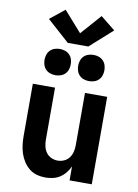

<svg xmlns="http://www.w3.org/2000/svg" viewBox="-104 -1048 809 1124"><g transform="rotate(10 300.0 -486.0)"><path d="M246 8Q220 8 194.5 1Q169 -6 149 -22.5Q129 -39 115 -61Q101 -83 93 -107.5Q85 -132 82 -158Q79 -184 79 -210V-520H211V-210Q211 -190 215.5 -170.5Q220 -151 231.5 -135Q243 -119 261.5 -110.5Q280 -102 300 -102Q320 -102 338.5 -110.5Q357 -119 368.5 -135Q380 -151 384.5 -170.5Q389 -190 389 -210V-520H521V0H389V-83Q379 -62 365 -44.5Q351 -27 332 -14.5Q313 -2 290.5 3Q268 8 246 8ZM400 -592Q384 -592 369 -597Q354 -602 343 -613Q332 -624 327 -639Q322 -654 322 -670Q322 -686 327 -701Q332 -716 343 -727Q354 -738 369 -743Q384 -748 400 -748Q416 -748 431 -743Q446 -738 457 -727Q468 -716 473 -701Q478 -686 478 -670Q478 -654 473 -639Q468 -624 457 -613Q446 -602 431 -597Q416 -592 400 -592ZM200 -592Q184 -592 169 -597Q154 -602 143 -613Q132 -624 127 -639Q122 -654 122 -670Q122 -686 127 -701Q132 -716 143 -727Q154 -738 169 -743Q184 -748 200 -748Q216 -748 231 -743Q246 -738 257 -727Q268 -716 273 -701Q278 -686 278 -670Q278 -654 273 -639Q268 -624 257 -613Q246 -602 231 -597Q216 -592 200 -592ZM239 -791 106 -910 193 -980 300 -859 407 -980 494 -910 418 -842 361 -791Z"/></g></svg>

Font: Iosevka Custom XBdEx
Style: Regular
Weight: 800
Width: 7
Monospace: yes
Designer: Belleve Invis
Foundry: Belleve Invis
Version: Version 11.2.4; ttfautohint (v1.8.4)